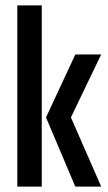

<svg xmlns="http://www.w3.org/2000/svg" viewBox="-20 -689 397 709"><path d="M134.2 0H43.9V-669H134.2ZM149.9 -255.4H241.9L353.6 0H258ZM241.9 -255.4H149.9L258.2 -487.9H353.6Z"/></svg>

Font: Teko Variable Light
Style: Regular
Weight: 300
Designer: Manushi Parikh, Jonny Pinhorn
Foundry: Indian Type Foundry
Version: Version 3.000